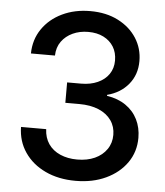

<svg xmlns="http://www.w3.org/2000/svg" viewBox="-53 -785 726 843"><g transform="rotate(5 310.0 -364.0)"><path d="M311 10.3Q235.4 10.3 177.5 -17.1Q119.6 -44.4 86.4 -93Q53.2 -141.6 52.2 -204.6H163.1Q164.6 -167 183.3 -139.6Q202.1 -112.3 235.1 -97.9Q268.1 -83.5 310.1 -83.5Q354 -83.5 387.5 -98.6Q420.9 -113.8 439.9 -141.4Q459 -168.9 459 -205.1Q459 -241.2 439.7 -268.8Q420.4 -296.4 384.3 -311.8Q348.1 -327.1 298.3 -327.1H236.8V-417H298.3Q339.8 -417 371.3 -431.2Q402.8 -445.3 420.4 -470.9Q438 -496.6 438 -530.8Q438 -565.9 422.1 -591.6Q406.2 -617.2 377.7 -631.6Q349.1 -646 310.5 -646Q272.5 -646 241.9 -631.8Q211.4 -617.7 192.9 -592Q174.3 -566.4 173.3 -529.8H67.4Q68.4 -591.3 100.6 -638.2Q132.8 -685.1 187.7 -711.4Q242.7 -737.8 311.5 -737.8Q381.8 -737.8 434.3 -710.9Q486.8 -684.1 515.9 -638.7Q544.9 -593.3 544.9 -537.6Q544.9 -478 510 -435.5Q475.1 -393.1 416.5 -377.9V-373.5Q464.8 -366.2 499.3 -342.5Q533.7 -318.8 551.8 -282.5Q569.8 -246.1 569.8 -201.7Q569.8 -140.1 536.4 -92.3Q502.9 -44.4 444.6 -17.1Q386.2 10.3 311 10.3Z"/></g></svg>

Font: Inter 20pt Medium
Style: Regular
Weight: 500
Version: Version 4.001;git-66647c0bb